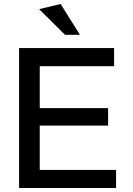

<svg xmlns="http://www.w3.org/2000/svg" viewBox="-20 -946 668 966"><path d="M180 -314H524V-402H180V-613H554V-704H76V0H564V-91H180ZM307 -771H382L285 -926L177 -900Z"/></svg>

Font: Geom
Style: Regular
Weight: 400
Version: Version 1.102